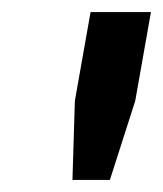

<svg xmlns="http://www.w3.org/2000/svg" viewBox="-20 -706 270 318"><path d="M100 -408 104 -539 130 -686H230L204 -539L162 -408Z"/></svg>

Font: Archivo SemiCondensed Medium
Style: Italic
Weight: 500
Width: 4
Italic angle: -10°
Designer: Hector Gatti
Foundry: Omnibus-Type
Version: Version 2.001